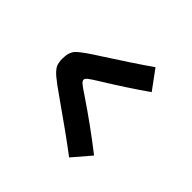

<svg xmlns="http://www.w3.org/2000/svg" viewBox="-207 -1067 1414 1414"><g transform="rotate(45 500.0 -360.0)"><path d="M660 -820 770 -670Q615 -562 446 -458Q386 -421 368 -406.5Q350 -392 350 -380Q350 -368 366 -353.5Q382 -339 440 -301Q626 -176 800 -40L680 100Q535 -10 328 -154Q230 -222 193 -253.5Q156 -285 143 -310.5Q130 -336 130 -380Q130 -446 161.5 -480Q193 -514 326 -598Q532 -730 660 -820Z"/></g></svg>

Font: Mplus 1p Black
Style: Regular
Weight: 900
Version: Version 1.061